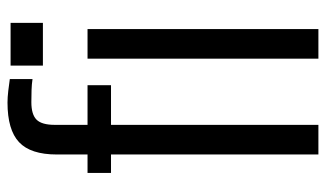

<svg xmlns="http://www.w3.org/2000/svg" viewBox="-194 -654 848 499"><g transform="rotate(-90 229.5 -404.0)"><path d="M78 0V-539H30V-600H78V-680Q78 -748 110 -778Q142 -808 213 -808Q226 -808 243.5 -806Q261 -804 274 -802V-743Q261 -745 245.5 -745.5Q230 -746 214 -746Q182 -746 168.5 -732.5Q155 -719 155 -685V-600H258V-539H155V0ZM309 -716V-800H420V-716ZM327 0V-600H404V0Z"/></g></svg>

Font: Big Shoulders Display Medium
Style: Regular
Weight: 500
Designer: Patric King
Foundry: XO Type Co
Version: Version 1.000; ttfautohint (v1.8.2)